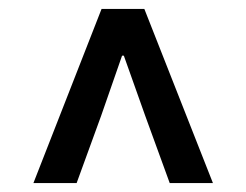

<svg xmlns="http://www.w3.org/2000/svg" viewBox="-20 -690 553 431"><path d="M55 -279 208 -670H304L458 -279H361L306 -430L258 -565H254L207 -430L152 -279Z"/></svg>

Font: Processing Sans Pro Semibold
Style: Regular
Weight: 600
Designer: Paul D. Hunt
Foundry: Adobe Systems Incorporated
Version: Version 2.020;PS 2.000;hotconv 1.0.86;makeotf.lib2.5.63406